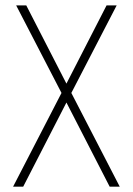

<svg xmlns="http://www.w3.org/2000/svg" viewBox="-20 -704 501 724"><path d="M29.3 0 211.9 -353.5 41 -683.6H79.1L230.5 -388.7L381.8 -683.6H419.9L249 -353.5L431.6 0H393.6L230.5 -317.4L67.4 0Z"/></svg>

Font: Post No Bills Colombo Light
Style: Regular
Weight: 300
Designer: Kosala Senevirathne, Siva Puranthara, Lasantha Premarathna, Tharique Azeez
Foundry: Mooniak
Version: Version 1.220 ; ttfautohint (v1.6)